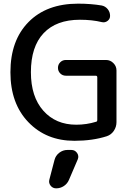

<svg xmlns="http://www.w3.org/2000/svg" viewBox="-20 -760 734 1050"><path d="M387 10Q233 10 135 -92Q37 -194 37 -365Q37 -539 136 -639.5Q235 -740 407 -740Q477 -740 536 -730Q556 -726 569 -710Q582 -694 582 -673Q582 -656 568 -645.5Q554 -635 537 -639Q484 -652 417 -652Q288 -652 218.5 -578.5Q149 -505 149 -365Q149 -231 217 -154.5Q285 -78 397 -78Q453 -78 505 -94Q512 -95 512 -104V-337Q512 -346 503 -346H340Q322 -346 309.5 -358.5Q297 -371 297 -389Q297 -407 309.5 -419.5Q322 -432 340 -432H560Q583 -432 600 -415Q617 -398 617 -375V-92Q617 -66 602.5 -44.5Q588 -23 564 -15Q486 10 387 10ZM349 60H370Q390 60 401.5 76.5Q413 93 405 112L357 224Q348 245 329 257.5Q310 270 287 270Q268 270 256.5 255Q245 240 250 222L278 115Q284 91 304 75.5Q324 60 349 60Z"/></svg>

Font: Rounded Mplus 1c Medium
Style: Regular
Weight: 500
Version: Version 1.059.20150529